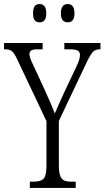

<svg xmlns="http://www.w3.org/2000/svg" viewBox="-25 -926 515 946"><path d="M122 -31H142Q177 -31 190.5 -46.5Q204 -62 204 -110V-329L59 -635Q45 -665 33.5 -674Q22 -683 1 -683H-5V-714H185V-683H159Q137 -683 128.5 -677Q120 -671 120 -660Q120 -643 138 -607L195 -484Q230 -407 245 -367L268 -419L289 -466L352 -599Q369 -634 369 -655Q369 -670 358 -676.5Q347 -683 322 -683H292V-714H470V-683H465Q446 -683 434 -671.5Q422 -660 404 -623L265 -330V-112Q265 -78 271.5 -60.5Q278 -43 290.5 -37Q303 -31 326 -31H348V0H122ZM138 -860Q138 -885 146 -895.5Q154 -906 170 -906Q203 -906 203 -860Q203 -816 170 -816Q154 -816 146 -826Q138 -836 138 -860ZM275 -860Q275 -906 309 -906Q342 -906 342 -860Q342 -816 309 -816Q275 -816 275 -860Z"/></svg>

Font: Noto Serif CondLight
Style: Regular
Weight: 300
Width: 3
Designer: Monotype Design Team
Foundry: Monotype Imaging Inc.
Version: Version 1.001